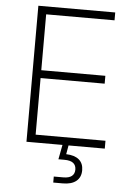

<svg xmlns="http://www.w3.org/2000/svg" viewBox="-61 -773 709 1023"><g transform="rotate(5 293.5 -262.0)"><path d="M102.1 0V-727.5H513.2V-685.5H147.5V-386.7H490.2V-344.7H147.5V-42H521V0ZM263.2 204.1V171.9H314.5Q344.2 171.9 359.4 159.9Q374.5 147.9 374.5 125Q374.5 102.5 359.4 90.3Q344.2 78.1 312 78.1H279.8L297.4 -14.2H327.1V0L318.8 47.4Q363.8 48.8 387.5 68.8Q411.1 88.9 411.1 125.5Q411.1 163.1 386 183.6Q360.8 204.1 314.5 204.1Z"/></g></svg>

Font: Inter 16pt ExtraLight
Style: Regular
Weight: 250
Version: Version 4.001;git-66647c0bb